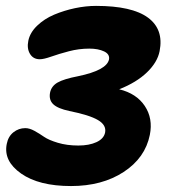

<svg xmlns="http://www.w3.org/2000/svg" viewBox="-20 -563 594 652"><path d="M221.2 68.8Q112.3 68.8 51.8 26.4Q-8.8 -16.1 2.9 -74.2Q7.8 -99.6 25.6 -113.8Q43.5 -127.9 65.9 -127.9Q80.1 -127.9 96.9 -118.7Q113.8 -109.4 129.6 -98.4Q145.5 -87.4 176.5 -78.1Q207.5 -68.8 246.1 -68.8Q282.7 -68.8 307.6 -80.3Q332.5 -91.8 336.9 -112.8Q341.8 -138.2 312.7 -155.3Q283.7 -172.4 215.8 -186Q176.3 -194.3 160.9 -209Q145.5 -223.6 149.9 -248Q154.3 -270.5 175.5 -282.7Q196.8 -294.9 245.1 -304.2Q341.8 -324.2 350.1 -360.8Q353.5 -378.9 333.5 -388.4Q313.5 -397.9 283.2 -397.9Q248 -397.9 213.9 -388.9Q179.7 -379.9 154.1 -370.8Q128.4 -361.8 115.2 -361.8Q92.8 -361.8 81.8 -380.1Q70.8 -398.4 76.2 -424.8Q82 -452.6 106.2 -475.8Q130.4 -499 163.8 -513.2Q197.3 -527.3 234.4 -535.2Q271.5 -543 306.2 -543Q428.2 -543 482.4 -503.2Q536.6 -463.4 522 -389.2Q514.6 -351.6 479.2 -317.4Q443.8 -283.2 384.8 -259.8Q443.4 -245.6 471.7 -203.1Q500 -160.6 488.8 -105Q473.1 -26.9 399.9 21Q326.7 68.8 221.2 68.8Z"/></svg>

Font: Shantell Sans Irregular Bouncy
Style: Bold Italic
Weight: 700
Italic angle: -11.31°
Designer: Stephen Nixon, Anya Danilova, Shantell Martin
Foundry: Arrow Type
Version: Version 1.006;[9816181b4]